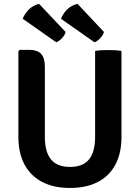

<svg xmlns="http://www.w3.org/2000/svg" viewBox="-20 -942 712 976"><path d="M597.5 -246Q597.5 -162.5 566.2 -104.5Q535 -46.5 476.5 -16.5Q418 13.5 335.5 13.5Q254 13.5 195.5 -16.5Q137 -46.5 105.2 -104.5Q73.5 -162.5 73.5 -246V-681.5L80.5 -688.5H130.5Q169.5 -688.5 188.8 -668.2Q208 -648 208 -603.5V-245.5Q208 -170.5 239 -132Q270 -93.5 336 -93.5Q402 -93.5 432.8 -132Q463.5 -170.5 463.5 -245.5V-683Q479.5 -686 497.2 -686.8Q515 -687.5 529 -687.5Q542 -687.5 562 -686.8Q582 -686 597.5 -683ZM178.5 -922.5 313.5 -779.5Q309.5 -762.5 295 -747.8Q280.5 -733 266 -727L95.5 -846.5Q105.5 -872.5 126.8 -893.8Q148 -915 178.5 -922.5ZM374 -922.5 508.5 -779.5Q504 -763.5 489.8 -748.2Q475.5 -733 460.5 -727L290 -846.5Q300 -872.5 321.2 -893.8Q342.5 -915 374 -922.5Z"/></svg>

Font: Signika Light SemiBold
Style: Regular
Weight: 600
Version: Version 2.003;gftools[0.9.32]